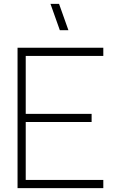

<svg xmlns="http://www.w3.org/2000/svg" viewBox="-20 -965 600 985"><path d="M287 -810 239 -945H283L331 -810ZM70 0V-720H510V-678H112V-381H450V-339H112V-42H510V0Z"/></svg>

Font: Manrope
Style: Regular
Weight: 400
Designer: Mikhail Sharanda
Foundry: Mikhail Sharanda
Version: Version 4.503